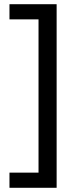

<svg xmlns="http://www.w3.org/2000/svg" viewBox="-20 -734 369 912"><path d="M25 86H163V-642H25V-714H249V158H25Z"/></svg>

Font: Noto Sans Hanifi Rohingya
Style: Regular
Weight: 400
Designer: Monotype Design Team and DaltonMaag
Foundry: Google LLC
Version: Version 2.101